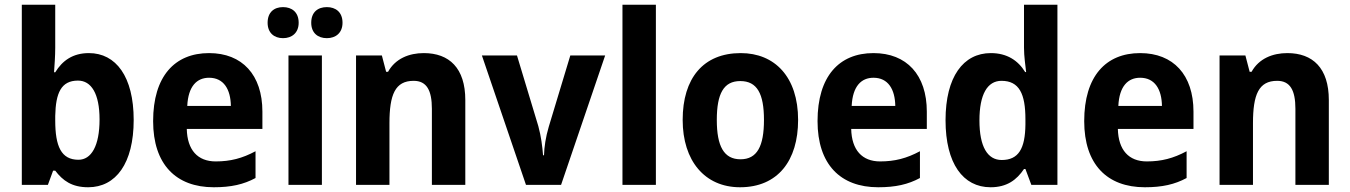

<svg xmlns="http://www.w3.org/2000/svg" viewBox="-20 -780 5695 810"><path d="M213 -578V-760H72V0H182L204 -60H213C245 -18 283 10 352 10C469 10 544 -91 544 -274C544 -457 469 -556 355 -556C287 -556 243 -524 213 -475H208C210 -503 213 -545 213 -578ZM309 -440C365 -440 400 -385 400 -276C400 -164 365 -106 311 -106C238 -106 213 -163 213 -272V-291C215 -388 238 -440 309 -440Z M862 -556C717 -556 626 -458 626 -269C626 -87 722 10 882 10C955 10 1008 -2 1058 -29V-142C1002 -112 952 -99 890 -99C814 -99 770 -147 768 -236H1087V-309C1087 -464 1002 -556 862 -556ZM862 -452C924 -452 953 -403 954 -333H770C774 -417 811 -452 862 -452Z M1109 -684C1109 -641 1137 -619 1174 -619C1211 -619 1240 -641 1240 -684C1240 -729 1211 -750 1174 -750C1137 -750 1109 -729 1109 -684ZM1293 -684C1293 -641 1321 -619 1359 -619C1396 -619 1425 -641 1425 -684C1425 -729 1396 -750 1359 -750C1321 -750 1293 -729 1293 -684ZM1338 0V-546H1197V0Z M1768 -556C1706 -556 1648 -533 1617 -477H1609L1591 -546H1482V0H1623V-260C1623 -381 1647 -439 1725 -439C1780 -439 1802 -399 1802 -321V0H1943V-358C1943 -493 1875 -556 1768 -556Z M2199 0H2347L2533 -546H2386L2295 -245C2282 -201 2276 -160 2275 -125H2271C2268 -163 2263 -204 2251 -248L2161 -546H2013Z M2747 0V-760H2606V0Z M3347 -274C3347 -456 3248 -556 3105 -556C2947 -556 2860 -450 2860 -274C2860 -102 2953 10 3102 10C3262 10 3347 -103 3347 -274ZM3004 -274C3004 -385 3033 -438 3103 -438C3174 -438 3203 -385 3203 -274C3203 -163 3174 -108 3104 -108C3034 -108 3004 -163 3004 -274Z M3665 -556C3520 -556 3429 -458 3429 -269C3429 -87 3525 10 3685 10C3758 10 3811 -2 3861 -29V-142C3805 -112 3755 -99 3693 -99C3617 -99 3573 -147 3571 -236H3890V-309C3890 -464 3805 -556 3665 -556ZM3665 -452C3727 -452 3756 -403 3757 -333H3573C3577 -417 3614 -452 3665 -452Z M4159 10C4228 10 4269 -21 4300 -67H4306L4331 0H4441V-760H4300V-579C4300 -542 4306 -504 4309 -476H4305C4275 -525 4228 -556 4160 -556C4044 -556 3969 -456 3969 -273C3969 -90 4043 10 4159 10ZM4206 -105C4146 -105 4112 -161 4112 -272C4112 -381 4145 -439 4205 -439C4280 -439 4306 -384 4306 -277V-255C4305 -153 4277 -105 4206 -105Z M4790 -556C4645 -556 4554 -458 4554 -269C4554 -87 4650 10 4810 10C4883 10 4936 -2 4986 -29V-142C4930 -112 4880 -99 4818 -99C4742 -99 4698 -147 4696 -236H5015V-309C5015 -464 4930 -556 4790 -556ZM4790 -452C4852 -452 4881 -403 4882 -333H4698C4702 -417 4739 -452 4790 -452Z M5411 -556C5349 -556 5291 -533 5260 -477H5252L5234 -546H5125V0H5266V-260C5266 -381 5290 -439 5368 -439C5423 -439 5445 -399 5445 -321V0H5586V-358C5586 -493 5518 -556 5411 -556Z"/></svg>

Font: Noto Sans Malayalam SemiCondensed
Style: Bold
Weight: 700
Width: 4
Designer: Jelle Bosma - Monotype Design Team
Foundry: Monotype Imaging Inc.
Version: Version 2.104